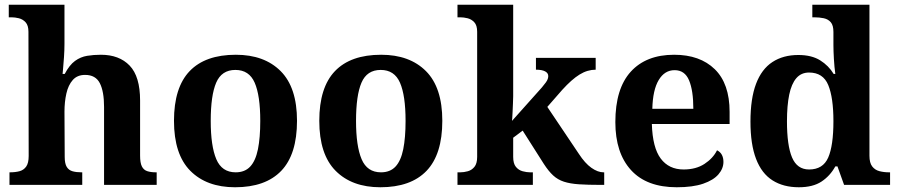

<svg xmlns="http://www.w3.org/2000/svg" viewBox="-20 -780 3789 810"><path d="M20 0V-53H22Q45 -53 62.6 -57.8Q80.1 -62.6 90.6 -77.4Q101 -92.3 101 -122L100 -646Q100 -672.9 88 -686Q76 -699 59.5 -703Q43 -707 29 -707H17V-760H252V-595Q252 -569 250 -539.6Q248 -510.2 246 -489.1Q244 -468 244 -468H253Q273 -506 296.5 -523Q320 -540 347.5 -544.5Q375 -549 405.6 -549Q483 -549 527 -503.2Q571 -457.4 571 -356V-123.5Q571 -93 578.5 -78Q586 -63 601 -58Q616 -53 638 -53H641V0H419V-329Q419 -394 401.2 -429Q383.4 -464 339 -464Q306 -464 287 -442.5Q268 -421 260 -385.5Q252 -350 252 -309L253 -118Q253 -90 261.5 -76Q270 -62 286 -57.5Q302 -53 324 -53H327V0Z M971.6 10Q852 10 783 -59.3Q714 -128.7 714 -270.3Q714 -411 780.1 -480Q846.2 -549 975 -549Q1095 -549 1164 -480Q1233 -411 1233 -270.3Q1233 -128.7 1166.5 -59.3Q1100 10 971.6 10ZM974.2 -53Q1013 -53 1035.7 -77.4Q1058.3 -101.7 1068.2 -150.5Q1078 -199.2 1078 -270Q1078 -377 1054.5 -431Q1031 -485 973 -485Q915 -485 892 -431.2Q869 -377.5 869 -270Q869 -164 892.5 -108.5Q916 -53 974.2 -53Z M1584.6 10Q1465 10 1396 -59.3Q1327 -128.7 1327 -270.3Q1327 -411 1393.1 -480Q1459.2 -549 1588 -549Q1708 -549 1777 -480Q1846 -411 1846 -270.3Q1846 -128.7 1779.5 -59.3Q1713 10 1584.6 10ZM1587.2 -53Q1626 -53 1648.7 -77.4Q1671.3 -101.7 1681.2 -150.5Q1691 -199.2 1691 -270Q1691 -377 1667.5 -431Q1644 -485 1586 -485Q1528 -485 1505 -431.2Q1482 -377.5 1482 -270Q1482 -164 1505.5 -108.5Q1529 -53 1587.2 -53Z M1910 0V-53H1922Q1937 -53 1953.5 -57.5Q1970 -62 1981.5 -76Q1993 -90 1993 -118V-646Q1993 -673 1981 -686Q1969 -699 1952.5 -703Q1936 -707 1922 -707H1910V-760H2145V-374Q2145 -361 2144 -343Q2143 -325 2142.5 -308.5Q2142 -292 2141 -281Q2140 -270 2140 -270L2266 -411Q2277 -424 2283 -432.5Q2289 -441 2291 -447.5Q2293 -454 2293 -459Q2293 -472 2279.5 -479Q2266 -486 2241 -486V-536H2493V-486Q2476 -486 2459 -481Q2442 -476 2425 -465.5Q2408 -455 2390 -439Q2372 -423 2352 -401L2289 -329L2422 -131Q2448 -91 2475 -72Q2502 -53 2526 -53H2529V0H2515Q2460 0 2422.5 -2.5Q2385 -5 2359 -13.5Q2333 -22 2313.5 -40Q2294 -58 2274 -89L2185 -229L2145 -199V-118Q2145 -90 2156.5 -76Q2168 -62 2185 -57.5Q2202 -53 2216 -53H2228V0Z M2835 10Q2708 10 2642 -62.5Q2576 -135 2576 -265Q2576 -406 2641 -477.5Q2706 -549 2824 -549Q2933 -549 2995.5 -488Q3058 -427 3058 -308V-257H2730Q2733 -157 2767.5 -111Q2802 -65 2864 -65Q2916 -65 2952 -88.5Q2988 -112 3005 -146Q3019 -139 3025.5 -126.5Q3032 -114 3032 -97Q3032 -69 3011 -44.5Q2990 -20 2946.5 -5Q2903 10 2835 10ZM2905 -321Q2905 -398 2887 -441Q2869 -484 2826 -484Q2784 -484 2759 -442.5Q2734 -401 2732 -321Z M3350 10Q3285 10 3239.2 -19Q3193.3 -48 3169.7 -109.5Q3146 -171 3146 -267Q3146 -364 3169.5 -426.2Q3193 -488.4 3238.5 -518.2Q3284 -548 3347.9 -548Q3404 -548 3440 -525.5Q3476 -503 3497 -468H3504Q3500 -496.5 3498 -531.2Q3496 -566 3496 -590V-645Q3496 -673 3485 -686Q3474 -699 3455.5 -703Q3437 -707 3415 -707H3407V-760H3648V-123Q3648 -93 3659.5 -78Q3671 -63 3689.8 -58Q3708.6 -53 3731 -53H3735V0H3541L3513 -78H3504Q3482 -38 3445.7 -14Q3409.4 10 3350 10ZM3393.3 -65Q3452 -65 3474 -115.3Q3496 -165.6 3496 -269Q3496 -368.2 3474.2 -421.1Q3452.4 -474 3393.1 -474Q3360 -474 3339.5 -450.2Q3319 -426.3 3309.5 -380.5Q3300 -334.8 3300 -268Q3300 -166.5 3321.4 -115.8Q3342.9 -65 3393.3 -65Z"/></svg>

Font: Noto Serif Thai
Style: Regular
Weight: 400
Designer: Monotype Design Team
Foundry: Monotype Imaging Inc.
Version: Version 2.001